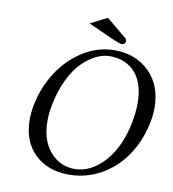

<svg xmlns="http://www.w3.org/2000/svg" viewBox="-90 -894 886 983"><g transform="rotate(10 353.5 -403.0)"><path d="M503.9 -714.8Q503.9 -708.5 499.3 -702.1Q494.6 -695.8 484.9 -695.8Q473.6 -695.8 444.8 -708L304.2 -771L391.1 -815.9L493.2 -731.9Q503.9 -722.7 503.9 -714.8ZM436 -624Q401.9 -624 365.7 -606.7Q329.6 -589.4 294.4 -554.9Q259.3 -520.5 230.5 -461.4Q201.7 -402.3 187 -327.1Q178.2 -282.2 178.2 -243.7Q178.2 -141.6 229.5 -82.8Q280.8 -23.9 356.9 -23.9Q441.4 -23.9 511.2 -101.3Q581.1 -178.7 606.9 -310.1Q617.2 -365.2 617.2 -410.2Q617.2 -514.2 568.4 -569.1Q519.5 -624 436 -624ZM699.2 -329.1Q679.7 -229.5 627.9 -152.8Q576.2 -76.2 499 -33.2Q421.9 9.8 331.1 9.8Q222.2 9.8 154.8 -55.9Q87.4 -121.6 87.4 -234.4Q87.4 -268.1 95.2 -310.1Q114.3 -407.2 166.7 -486.6Q219.2 -565.9 295.2 -612.1Q371.1 -658.2 455.1 -658.2Q565.9 -658.2 636.2 -588.4Q706.5 -518.6 706.5 -402.8Q706.5 -368.2 699.2 -329.1Z"/></g></svg>

Font: Linux Libertine G
Style: Italic
Weight: 400
Italic angle: -12°
Designer: Philipp H. Poll
Foundry: Philipp H. Poll
Version: Version 5.1.3